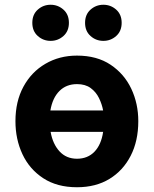

<svg xmlns="http://www.w3.org/2000/svg" viewBox="-20 -774 647 808"><path d="M304 14Q220 14 162 -24Q104 -62 74.5 -125Q45 -188 45 -264Q45 -347 78.5 -409Q112 -471 171 -505.5Q230 -540 304 -540Q388 -540 445.5 -501.5Q503 -463 532.5 -400.5Q562 -338 562 -264Q562 -181 530 -118.5Q498 -56 440.5 -21Q383 14 304 14ZM192 -309H414Q409 -336 396.5 -361.5Q384 -387 361.5 -403.5Q339 -420 304 -420Q259 -420 230 -391Q201 -362 192 -309ZM304 -106Q349 -106 377.5 -135.5Q406 -165 414 -219H193Q202 -168 230.5 -137Q259 -106 304 -106ZM415 -602Q384 -602 361 -622.5Q338 -643 338 -678Q338 -713 361 -733.5Q384 -754 415 -754Q446 -754 469 -733.5Q492 -713 492 -678Q492 -643 469 -622.5Q446 -602 415 -602ZM193 -602Q162 -602 139 -622.5Q116 -643 116 -678Q116 -713 139 -733.5Q162 -754 193 -754Q224 -754 247 -733.5Q270 -713 270 -678Q270 -643 247 -622.5Q224 -602 193 -602Z"/></svg>

Font: Ubuntu Sans ExtraBold
Style: Regular
Weight: 800
Designer: Dalton Maag Ltd
Foundry: Dalton Maag Ltd
Version: Version 1.006; ttfautohint (v1.8.4.7-5d5b)